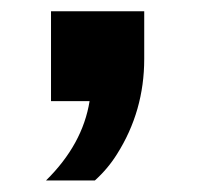

<svg xmlns="http://www.w3.org/2000/svg" viewBox="-20 -199 370 338"><path d="M69.8 -179.2H233.9V-95.2Q233.9 -3.4 186 72.3Q169.9 98.1 147 118.7H61Q125.5 55.2 137.7 -21H69.8Z"/></svg>

Font: BIZ UDPGothic
Style: Bold
Weight: 700
Designer: TypeBank Co., Ltd.
Foundry: Morisawa Inc.
Version: Version 1.051